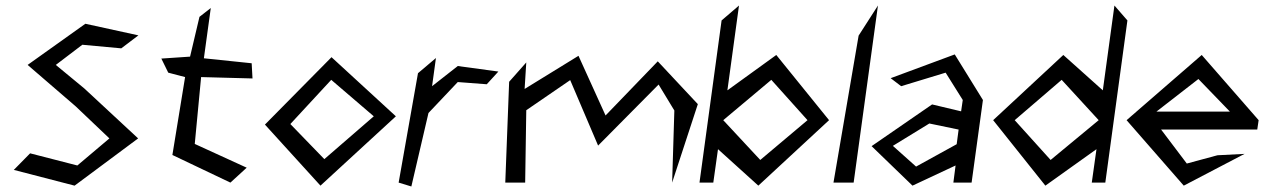

<svg xmlns="http://www.w3.org/2000/svg" viewBox="-20 -661 4576 695"><path d="M278 -499 419 -486 481 -533 289 -575 80 -426 254 -276 376 -160 260 -62 89 -106 30 -46 250 11 480 -160 285 -341 182 -426Z M814 0 873 -54 685 -140 708 -382 894 -377 891 -432 718 -450 743 -632 702 -600 668 -456 564 -449 589 -398 650 -382 604 -100Z M1031 -212 1179 -372 1333 -240 1154 -85ZM939 -210 1140 11 1413 -240 1180 -454Z M1531 -252 1637 -364 1742 -356 1784 -402 1637 -422 1544 -349 1558 -451 1493 -396 1423 0 1469 14Z M2421 -261 2413 0 2506 -284 2361 -439 2172 -243 2074 -459 1879 -339 1885 -435 1823 -365 1809 0H1881L1885 -262L2044 -371L2145 -134L2364 -355Z M2725 11 2981 -226 2790 -462 2613 -334 2655 -641 2592 -587 2512 0H2562L2579 -121ZM2772 -372 2903 -226 2732 -82 2598 -226Z M2997 0H3070L3158 -641L3088 -532Z M3204 -378 3242 -349 3403 -398 3465 -299 3459 -258 3354 -283 3135 -132 3283 11 3439 -62 3431 0H3497L3538 -299L3436 -464ZM3296 -58 3212 -133 3344 -214 3450 -192 3443 -139Z M3764 11 3949 -121 3932 0H3981L4061 -587L4014 -641L3972 -334L3829 -462L3575 -226ZM3823 -372 3957 -226 3783 -82 3653 -226Z M4183 -192H4531L4536 -226L4330 -462L4058 -226L4265 11L4485 -104L4387 -99L4276 -69ZM4432 -257H4166L4318 -375Z"/></svg>

Font: Stormblade
Style: Obl
Weight: 400
Designer: Mew Too
Foundry: Cannot Into Space Fonts
Version: Version 0.77